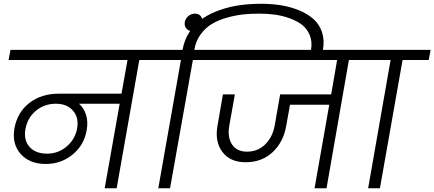

<svg xmlns="http://www.w3.org/2000/svg" viewBox="-20 -1007 2323 1027"><path d="M231.9 -185.1Q291 -185.1 336.2 -223.1Q381.3 -261.2 392.1 -317.9Q403.3 -376.5 371.1 -414.3Q338.9 -452.1 278.8 -452.1Q217.3 -452.1 172.1 -414.6Q127 -377 116.2 -316.9Q105.5 -258.3 137.7 -221.7Q169.9 -185.1 231.9 -185.1ZM25.9 -686 36.1 -740.2H875L866.2 -686H725.1L604 0H540L620.1 -452.1H402.8Q428.7 -429.2 440.2 -393.1Q451.7 -356.9 443.8 -311Q429.7 -230 367.9 -179.9Q306.2 -129.9 225.1 -129.9Q138.2 -129.9 90.6 -183.6Q43 -237.3 57.1 -319.8Q72.8 -406.7 137 -456.3Q201.2 -505.9 293.9 -505.9H629.9L662.1 -686Z M1011.7 -686 889.6 0H826.7L947.8 -686H806.6L816.9 -740.2H956.5Q965.8 -794.9 994.9 -837.9Q1023.9 -880.9 1064.7 -908.4Q1105.5 -936 1158.2 -954.1Q1210.9 -972.2 1264.6 -979.5Q1318.4 -986.8 1377 -986.8Q1434.6 -986.8 1485.8 -978.3Q1537.1 -969.7 1582.3 -950.7Q1627.4 -931.6 1658.2 -903.8Q1689 -876 1702.6 -834.2Q1716.3 -792.5 1707.5 -741.2L1704.6 -724.1H1641.6L1643.6 -740.2Q1650.9 -783.7 1637.2 -818.1Q1623.5 -852.5 1596.2 -873.8Q1568.8 -895 1529.5 -909.2Q1490.2 -923.3 1450 -928.7Q1409.7 -934.1 1366.7 -934.1Q1321.3 -934.1 1280 -929.7Q1238.8 -925.3 1193.1 -912.4Q1147.5 -899.4 1113 -878.7Q1078.6 -857.9 1052.7 -822.5Q1026.9 -787.1 1019.5 -740.2H1161.6L1151.9 -686Z M968.3 -888.2Q971.2 -907.2 987.1 -920.7Q1002.9 -934.1 1022.5 -934.1Q1043 -934.1 1053.7 -920.9Q1064.5 -907.7 1061.5 -888.2Q1058.6 -868.2 1042.7 -854.5Q1026.9 -840.8 1007.3 -840.8Q987.8 -840.8 976.6 -854.5Q965.3 -868.2 968.3 -888.2Z M1093.3 -686 1103.5 -740.2H1996.6L1986.3 -686H1846.2L1726.6 0H1662.6L1741.2 -446.8H1531.2L1511.2 -335Q1496.1 -246.6 1437.7 -192.6Q1379.4 -138.7 1292.5 -139.2Q1210.4 -139.6 1169.2 -194.8Q1127.9 -250 1143.6 -335.9L1172.4 -502H1236.3L1206.5 -335Q1195.8 -272.5 1221.2 -234.1Q1246.6 -195.8 1301.3 -195.8Q1358.4 -195.8 1397.9 -234.1Q1437.5 -272.5 1449.2 -335L1478.5 -502H1751.5L1783.2 -686Z M1949.2 0 2069.3 -686H1928.2L1938.5 -740.2H2283.2L2273.4 -686H2133.3L2012.2 0Z"/></svg>

Font: SVN-Poppins Light
Style: Italic
Weight: 300
Italic angle: -10°
Designer: Ninad Kale (Devanagari), Jonny Pinhorn (Latin)
Foundry: Indian Type Foundry
Version: Version 3.002 2017